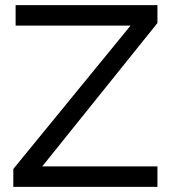

<svg xmlns="http://www.w3.org/2000/svg" viewBox="-20 -730 671 750"><path d="M32 -70V0H595V-80H145L595 -640V-710H41V-630H490Z"/></svg>

Font: FIGSv2-sans-serif Medium
Style: Regular
Weight: 500
Designer: Matt McInerney, Pablo Impallari, Rodrigo Fuenzalida,Mirko Velimirovic
Foundry: Matt McInerney, Pablo Impallari, Rodrigo Fuenzalida
Version: Version 4.021;hotconv 1.0.109;makeotfexe 2.5.65596